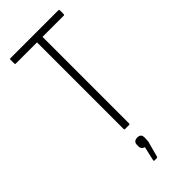

<svg xmlns="http://www.w3.org/2000/svg" viewBox="-276 -699 959 959"><g transform="rotate(-45 203.0 -220.0)"><path d="M189 0Q184 0 184 -6V-617H34Q29 -617 29 -624V-649Q29 -655 34 -655H373Q378 -655 378 -649V-624Q378 -617 373 -617H223V-6Q223 0 218 0ZM181 215Q177 215 178 209L195 134Q186 132 180.5 125.5Q175 119 175 108V98Q175 85 182.5 79Q190 73 202 73Q215 73 221.5 79Q228 85 228 98V108Q228 116 227 124Q226 132 223 140L204 211Q202 215 198 215Z"/></g></svg>

Font: Sofia Sans Condensed ExtraLight
Style: Regular
Weight: 250
Version: Version 4.100